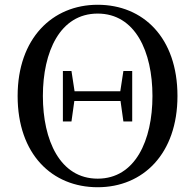

<svg xmlns="http://www.w3.org/2000/svg" viewBox="-20 -769 818 806"><path d="M390 17C581 17 725 -124 725 -366C725 -611 581 -749 390 -749C200 -749 54 -608 54 -366C54 -121 199 17 390 17ZM390 -19C232 -19 160 -180 160 -366C160 -552 232 -712 390 -712C548 -712 620 -552 620 -366C620 -180 548 -19 390 -19ZM498 -259H535V-471H498L485 -386H293L280 -471H244V-259H280L292 -345H486Z"/></svg>

Font: Noto Serif TC Medium
Style: Regular
Weight: 500
Designer: Ryoko NISHIZUKA 西塚涼子 (kana & ideographs); Frank Grießhammer (Latin, Greek & Cyrillic); Wenlong ZHANG 张文龙 (bopomofo); San
Foundry: Adobe
Version: Version 2.001;hotconv 1.1.0;makeotfexe 2.6.0